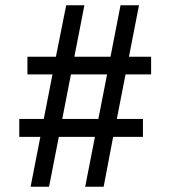

<svg xmlns="http://www.w3.org/2000/svg" viewBox="-20 -708 691 728"><path d="M96 0 133 -189H53V-257H146L179 -426H84V-493H192L231 -688H300L262 -493H399L437 -688H507L469 -493H553V-426H456L423 -257H522V-189H409L373 0H303L340 -189H203L166 0ZM216 -257H353L386 -426H249Z"/></svg>

Font: Saira SemiCondensed Medium
Style: Regular
Weight: 500
Width: 4
Designer: Hector Gatti with collaboration of the Omnibus-Type team
Foundry: Omnibus-Type
Version: Version 1.101